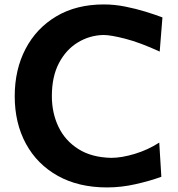

<svg xmlns="http://www.w3.org/2000/svg" viewBox="-20 -819 791 853"><path d="M455.6 13.7Q329.1 13.7 237.1 -37.6Q145 -88.9 95.2 -180.4Q45.4 -272 45.4 -391.6Q45.4 -509.8 93.5 -601.8Q141.6 -693.8 230.5 -746.6Q319.3 -799.3 441.4 -799.3Q488.3 -799.3 536.1 -789.8Q584 -780.3 626.7 -767.1Q669.4 -753.9 701.7 -741.7L689.5 -589.8Q602.5 -629.9 537.4 -646.7Q472.2 -663.6 439.5 -663.6Q377.4 -662.1 325.2 -630.1Q272.9 -598.1 241.7 -538.3Q210.4 -478.5 210.4 -392.1Q210.4 -317.4 239.7 -255.9Q269 -194.3 327.9 -157Q386.7 -119.6 474.1 -117.7Q520 -117.7 578.4 -135.3Q636.7 -152.8 687.5 -185.5L696.8 -33.7Q647.9 -15.6 583.5 -1Q519 13.7 455.6 13.7Z"/></svg>

Font: Pinar DS4-SemiBold
Style: Regular
Weight: 600
Designer: Amin Abedi
Version: Version 2.000